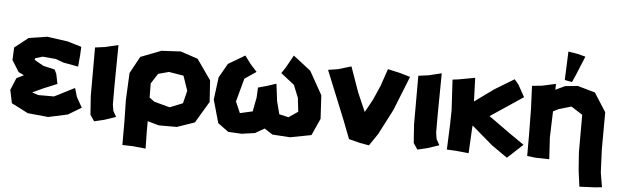

<svg xmlns="http://www.w3.org/2000/svg" viewBox="-53 -929 4174 1296"><g transform="rotate(5 2034.0 -281.0)"><path d="M472.7 -477.5 377.9 -505.9 237.3 -525.4 113.3 -505.9 21.5 -433.6 17.6 -348.6 66.4 -270.5 103.5 -252.9 54.7 -228.5 20.5 -146.5 39.1 -57.6 151.4 0 291 13.7 421.9 -14.6 511.7 -68.4 472.7 -137.7 455.1 -197.3 318.4 -127.9H211.9L170.9 -141.6L171.9 -143.6L244.1 -176.8L334 -213.9L320.3 -281.2L306.6 -309.6L229.5 -327.1L167 -362.3L168.9 -374L218.8 -388.7L308.6 -380.9L361.3 -361.3L462.9 -342.8L469.7 -419.9Z M565.4 -481.4V-285.2V-150.4L574.2 -26.4L602.5 15.6L668.9 0L748 -26.4L725.6 -66.4L718.8 -110.4V-244.1L721.7 -511.7L632.8 -490.2Z M960.9 -272.5 1004.9 -340.8 1077.1 -360.4 1176.8 -343.8 1210.9 -244.1 1189.5 -158.2 1102.5 -123 996.1 -151.4 961.9 -176.8ZM806.6 158.2 877 160.2 964.8 168.9 962.9 58.6V-16.6L1040 4.9H1162.1L1281.2 -36.1L1368.2 -182.6L1358.4 -328.1L1261.7 -465.8L1144.5 -504.9L1013.7 -498L875 -444.3L812.5 -330.1L803.7 -147.5L806.6 0Z M1581.1 -515.6 1468.8 -449.2 1414.1 -353.5 1394.5 -201.2 1438.5 -44.9 1510.7 7.8 1601.6 12.7 1691.4 0 1753.9 -36.1 1809.6 0 1928.7 7.8 2072.3 -19.5 2124 -133.8 2115.2 -293 2026.4 -451.2 1907.2 -543.9 1859.4 -458 1833 -418.9 1924.8 -346.7 1959 -261.7 1969.7 -168.9 1907.2 -126 1843.8 -140.6 1821.3 -227.5 1806.6 -344.7 1748 -325.2 1684.6 -307.6 1681.6 -240.2 1663.1 -144.5 1578.1 -125 1544.9 -201.2 1587.9 -359.4 1666 -412.1 1621.1 -461.9Z M2145.5 -467.8 2217.8 -290 2279.3 -138.7 2327.1 -14.6 2403.3 4.9 2464.8 15.6 2520.5 -66.4 2608.4 -236.3 2701.2 -468.8 2630.9 -489.3 2547.9 -507.8 2507.8 -390.6 2465.8 -294.9 2417 -206.1 2361.3 -334 2300.8 -504.9 2212.9 -478.5Z M2755.9 -481.4V-285.2V-150.4L2764.6 -26.4L2793 15.6L2859.4 0L2938.5 -26.4L2916 -66.4L2909.2 -110.4V-244.1L2912.1 -511.7L2823.2 -490.2Z M2988.3 -475.6 3000 -269.5 2998 -167 2991.2 -2 3062.5 2 3139.6 9.8 3148.4 -157.2 3150.4 -178.7 3293 -56.6 3399.4 17.6 3430.7 -10.7 3503.9 -79.1 3410.2 -143.6 3258.8 -252 3479.5 -399.4 3434.6 -480.5 3406.2 -514.6 3274.4 -434.6 3144.5 -340.8V-364.3L3139.6 -501L3027.3 -480.5Z M3751 -732.4 3747.1 -633.8 3743.2 -539.1 3793 -529.3 3815.4 -580.1 3868.2 -708 3815.4 -721.7ZM3526.4 -480.5 3533.2 -322.3 3535.2 -150.4V-5.9L3592.8 1L3685.5 2.9L3676.8 -143.6L3682.6 -321.3L3719.7 -339.8L3803.7 -364.3L3880.9 -315.4V-59.6L3889.6 59.6L3904.3 169.9L4011.7 165L4056.6 160.2L4040 62.5L4033.2 -94.7L4034.2 -345.7L3953.1 -472.7L3834 -506.8L3749 -498L3685.5 -467.8L3686.5 -507.8L3593.8 -487.3Z"/></g></svg>

Font: MaokenAssortedSans-TC
Style: Regular
Weight: 500
Version: Version 0.83